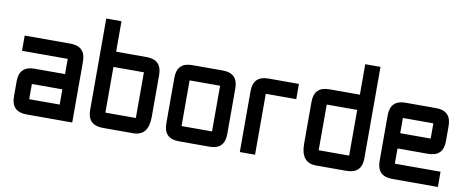

<svg xmlns="http://www.w3.org/2000/svg" viewBox="-61 -948 2954 1212"><g transform="rotate(10 1416.0 -342.0)"><path d="M439.5 0H146.5Q48.8 0 48.8 -97.7V-195.3Q48.8 -293 146.5 -293H341.8V-390.6H48.8V-488.3H341.8Q439.5 -488.3 439.5 -390.6ZM146.5 -97.7H341.8V-195.3H146.5Z M537.1 -683.6H634.8V-488.3H830.1Q927.7 -488.3 927.7 -390.6V-122.1Q927.7 0 830.1 0H634.8Q537.1 0 537.1 -97.7ZM830.1 -390.6H634.8V-97.7H830.1Z M1318.4 0H1123Q1025.4 0 1025.4 -97.7V-390.6Q1025.4 -488.3 1123 -488.3H1318.4Q1416 -488.3 1416 -390.6V-97.7Q1416 0 1318.4 0ZM1318.4 -97.7V-390.6H1123V-97.7Z M1611.3 -488.3H1806.6V-390.6H1611.3V0H1513.7V-390.6Q1513.7 -488.3 1611.3 -488.3Z M2294.9 -97.7Q2294.9 0 2197.3 0H2002Q1904.3 0 1904.3 -122.1V-390.6Q1904.3 -488.3 2002 -488.3H2197.3V-683.6H2294.9ZM2002 -97.7H2197.3V-390.6H2002Z M2490.2 -488.3H2685.5Q2783.2 -488.3 2783.2 -390.6V-293Q2783.2 -195.3 2685.5 -195.3H2490.2V-97.7H2783.2V0H2490.2Q2392.6 0 2392.6 -97.7V-390.6Q2392.6 -488.3 2490.2 -488.3ZM2685.5 -390.6H2490.2V-293H2685.5Z"/></g></svg>

Font: BabelStone Runic Staveless Rule
Style: Regular
Weight: 400
Designer: Andrew West
Foundry: BabelStone
Version: Version 3.002 March 14, 2022